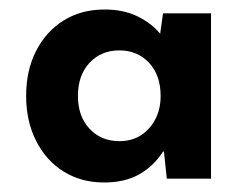

<svg xmlns="http://www.w3.org/2000/svg" viewBox="-20 -731 504 404"><path d="M199 -347Q151 -347 114 -370Q77 -393 56 -434.5Q35 -476 35 -529Q35 -583 56 -624Q77 -665 114 -688Q151 -711 200 -711Q240 -711 269.5 -696.5Q299 -682 317 -660L323 -703H424V-355H331L325 -412H323Q304 -382 273.5 -364.5Q243 -347 199 -347ZM231 -434Q257 -434 276 -446Q295 -458 306.5 -479.5Q318 -501 318 -529Q318 -573 293.5 -599Q269 -625 231 -625Q193 -625 168.5 -599Q144 -573 144 -529Q144 -486 168.5 -460Q193 -434 231 -434Z"/></svg>

Font: DM Sans 9pt 36pt Black
Style: Regular
Weight: 900
Version: Version 4.004;gftools[0.9.30]